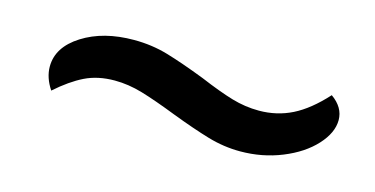

<svg xmlns="http://www.w3.org/2000/svg" viewBox="-33 -485 687 352"><g transform="rotate(15 310.5 -309.5)"><path d="M296 -270Q255 -286 228 -294Q201 -302 175 -302Q143 -302 118.5 -290Q94 -278 67 -254Q53 -275 53 -296Q53 -333 92.5 -358Q132 -383 190 -383Q224 -383 254.5 -374Q285 -365 329 -348Q367 -332 392.5 -324.5Q418 -317 444 -317Q478 -317 507 -331.5Q536 -346 566 -379Q590 -362 590 -338Q590 -314 568 -290Q546 -266 509 -251Q472 -236 430 -236Q399 -236 368.5 -245Q338 -254 296 -270Z"/></g></svg>

Font: K2D
Style: Italic
Weight: 400
Italic angle: -10°
Designer: Katatrad Aksorn Co.,Ltd.
Foundry: Cadson Demak Co.,Ltd.
Version: Version 1.000; ttfautohint (v1.6)